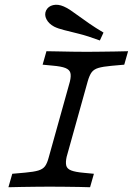

<svg xmlns="http://www.w3.org/2000/svg" viewBox="-20 -786 558 806"><path d="M187.1 -2.4Q162.1 -2.4 131.9 -2Q101.6 -1.6 71.4 -1.2Q41.1 -0.8 15.3 0L31.5 -56.5L85.5 -61.3Q121.8 -64.5 140.7 -70.2Q159.7 -75.8 169 -88.3Q178.2 -100.8 184.7 -125.8L273.4 -443.5Q279 -466.9 275.4 -480.2Q271.8 -493.5 254.8 -500.4Q237.9 -507.3 200.8 -510.5L158.9 -514.5L175 -571Q192.7 -571 221.8 -570.2Q250.8 -569.4 283.9 -569Q316.9 -568.5 345.2 -568.5H346Q371.8 -568.5 401.6 -569Q431.5 -569.4 462.1 -569.8Q492.7 -570.2 517.7 -571L501.6 -514.5L447.6 -509.7Q412.1 -506.5 393.1 -500.8Q374.2 -495.2 364.9 -482.7Q355.6 -470.2 348.4 -445.2L259.7 -127.4Q254.8 -104.8 258.1 -91.1Q261.3 -77.4 278.6 -70.6Q296 -63.7 332.3 -60.5L374.2 -56.5L358.1 0Q340.3 -0.8 311.3 -1.2Q282.3 -1.6 249.6 -2Q216.9 -2.4 187.9 -2.4H187.1ZM399.2 -616.1Q349.2 -634.7 312.1 -644Q275 -653.2 249.2 -659.7Q223.4 -666.1 207.3 -674.2Q184.7 -686.3 175 -705.2Q165.3 -724.2 173.4 -741.9Q182.3 -759.7 202.8 -764.5Q223.4 -769.4 247.6 -758.9Q261.3 -753.2 276.6 -742.7Q291.9 -732.3 311.3 -718.1Q330.6 -704 355.6 -686.7Q380.6 -669.4 414.5 -649.2Z"/></svg>

Font: Playfair 5pt SemiExpanded Light
Style: Italic
Weight: 300
Width: 6
Italic angle: -15.6°
Designer: Claus Eggers Sørensen
Foundry: Claus Eggers Sørensen
Version: Version 2.203